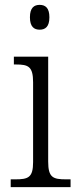

<svg xmlns="http://www.w3.org/2000/svg" viewBox="-20 -769 320 789"><path d="M143 -647C166 -647 183 -659 183 -698C183 -737 166 -749 143 -749C120 -749 103 -737 103 -698C103 -659 120 -647 143 -647ZM24 0H270V-32H252C198 -32 178 -39 178 -105V-536H37V-504H46C96 -504 116 -496 116 -431V-103C116 -39 96 -32 42 -32H24Z"/></svg>

Font: Noto Serif Georgian SemiCondensed Light
Style: Regular
Weight: 300
Width: 4
Designer: Monotype Design Team, Akaki Razmadze
Foundry: Google LLC
Version: Version 2.003